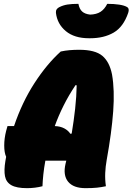

<svg xmlns="http://www.w3.org/2000/svg" viewBox="-20 -969 690 999"><path d="M201 0Q182 5 161.5 7.5Q141 10 121 10Q66 10 39 -5.5Q12 -21 6 -52Q0 -83 8 -131Q10 -142 12 -153Q2 -175 2 -212Q2 -249 12 -288L19 -313H53Q95 -437 159 -536Q223 -635 296 -701Q319 -706 342.5 -708Q366 -710 392 -710Q475 -710 512.5 -678.5Q550 -647 563 -581Q577 -500 569 -390Q561 -280 535 -136Q529 -103 527.5 -69Q526 -35 531 0Q508 5 484.5 7.5Q461 10 425 10Q362 10 334.5 -23.5Q307 -57 321 -117Q323 -125 325 -133H216Q209 -95 205.5 -61.5Q202 -28 201 0ZM346 -273 353 -274Q364 -340 371 -403.5Q378 -467 379 -525L373 -526Q338 -474 311 -420Q284 -366 265 -313Q294 -312 314.5 -301Q335 -290 346 -273ZM538 -949Q573 -949 599.5 -945Q626 -941 640 -933Q655 -925 647 -902Q622 -829 571.5 -799.5Q521 -770 449 -770H443Q367 -770 322.5 -807Q278 -844 271 -902Q270 -913 275 -920.5Q280 -928 289 -932Q309 -942 331.5 -945.5Q354 -949 388 -949Q393 -922 407.5 -909Q422 -896 449 -893Q482 -894 503 -907.5Q524 -921 538 -949Z"/></svg>

Font: Recursive Mn Csl St XBk
Style: Italic
Weight: 1000
Italic angle: -15°
Monospace: yes
Version: Version 1.079;hotconv 1.0.112;makeotfexe 2.5.65598; ttfautoh